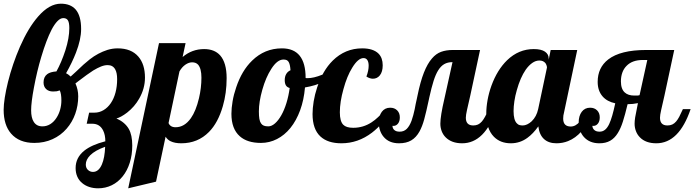

<svg xmlns="http://www.w3.org/2000/svg" viewBox="-34 -771 3765 1041"><path d="M411.1 221.2Q394 207 385 186.5Q376 166 376 140.1Q376 84 422.4 46.4Q462.4 14.2 537.1 -4.9Q537.1 -39.1 525.4 -63Q507.3 -100.1 466.8 -100.1H436L449.2 -160.2H478Q504.4 -160.2 527.3 -173.8Q550.3 -187.5 566.9 -211.9Q583.5 -236.3 592.3 -269.5Q601.1 -302.7 601.1 -341.8Q601.1 -376 590.8 -394.5Q578.1 -418 549.8 -418Q532.7 -418 513.7 -410.4Q494.6 -402.8 471.2 -388.7Q441.9 -370.1 387.2 -328.1Q385.3 -326.7 382.3 -324.2Q379.4 -321.8 375 -318.8Q390.1 -284.7 390.1 -249Q390.1 -199.2 374 -153.8Q357.9 -108.4 327.1 -73.2Q295.4 -36.6 250.7 -16.4Q206.1 3.9 151.9 3.9Q69.8 3.9 25.9 -46.9Q-14.2 -93.3 -14.2 -175.8Q-14.2 -202.6 -8.1 -241.9Q-2 -281.2 9.3 -326.7Q33.7 -424.3 74.2 -517.6Q119.1 -620.1 172.9 -681.6Q233.4 -751 295.9 -751Q348.1 -751 376 -719.7Q405.8 -685.5 405.8 -613.8Q405.8 -557.1 377.9 -485.4Q356.9 -431.2 324.2 -374Q334.5 -369.6 349.1 -356Q364.7 -369.6 377.9 -382.3Q421.9 -425.3 452.6 -449.2Q497.1 -483.9 548.8 -500.5Q576.2 -508.8 604 -508.8Q677.7 -508.8 716.3 -463.9Q752 -422.4 752 -350.1Q752 -291 720.7 -236.3Q695.8 -192.4 655.3 -160.6Q638.2 -147.5 622.8 -139.2Q607.4 -130.9 597.2 -128.9Q643.1 -108.4 664.1 -72.3Q683.1 -39.1 683.1 18.1Q683.1 68.8 669.4 111.8Q655.8 154.8 630.9 185.5Q606 216.8 571.8 233.4Q537.6 250 498 250Q472.2 250 450 242.7Q427.7 235.4 411.1 221.2ZM272 -131.8Q285.2 -151.9 292 -176.5Q298.8 -201.2 298.8 -226.1Q298.8 -263.2 290 -280.8Q280.3 -277.3 273.7 -276.1Q267.1 -274.9 253.9 -274.9Q230 -274.9 216.1 -288.1Q202.1 -301.3 202.1 -324.2Q202.1 -354 222.2 -369.1Q238.3 -381.3 272 -383.8Q298.8 -432.1 320.3 -497.6Q341.8 -564.5 341.8 -618.2Q341.8 -648.4 334.2 -660.6Q326.7 -672.9 309.1 -672.9Q293.5 -672.9 277.3 -656.2Q261.2 -639.6 245.6 -609.9Q217.3 -554.7 189.9 -462.9Q166.5 -385.3 149.9 -295.9Q134.8 -215.8 134.8 -172.9Q134.8 -132.3 148.9 -110.4Q164.1 -85.9 195.8 -85.9Q219.2 -85.9 238.8 -98.1Q258.3 -110.4 272 -131.8ZM518.6 120.1Q533.7 85 536.1 24.9Q481.4 44.4 455.1 70.8Q431.2 94.7 431.2 121.1Q431.2 139.2 442.6 150.1Q454.1 161.1 470.2 161.1Q501 161.1 518.6 120.1Z M828.1 -537.1H972.2L956.1 -461.9Q1006.8 -504.9 1072.8 -504.9Q1128.9 -504.9 1159.7 -470.7Q1194.8 -430.7 1194.8 -347.2Q1194.8 -266.6 1174.3 -195.8Q1148.4 -105.5 1099.1 -55.7Q1038.6 5.9 948.7 5.9Q914.1 5.9 891.6 -4.9Q874.5 -12.7 863.8 -29.8L812 213.9L661.1 250ZM1001 -130.4Q1028.3 -168.9 1044.9 -238.8Q1058.1 -294.9 1058.1 -350.1Q1058.1 -399.4 1040 -420.4Q1028.3 -433.1 1007.8 -433.1Q989.7 -433.1 971.2 -420.4Q952.6 -407.7 939 -383.8L879.9 -104Q883.3 -94.2 892.8 -87.6Q902.3 -81.1 918 -81.1Q966.3 -81.1 1001 -130.4Z M1266.1 -32.2Q1220.7 -72.3 1220.7 -153.8Q1220.7 -184.6 1227.1 -221.9Q1233.4 -259.3 1246.6 -297.4Q1276.9 -388.2 1333 -442.4Q1400.9 -508.8 1494.6 -508.8Q1623 -508.8 1623 -349.1V-348.1Q1626 -347.2 1627.9 -347.2H1633.8Q1667 -347.2 1712.4 -365.7Q1752.4 -382.3 1788.1 -407.2L1796.9 -379.9Q1767.6 -349.1 1721.4 -327.6Q1675.3 -306.2 1619.6 -296.9Q1613.8 -229 1593.3 -173.1Q1572.8 -117.2 1540.5 -77.1Q1508.8 -38.1 1467.8 -17.1Q1426.8 3.9 1380.9 3.9Q1306.6 3.9 1266.1 -32.2ZM1491.2 -146Q1507.3 -174.3 1519 -212.4Q1530.8 -250.5 1536.6 -293.9Q1522 -297.9 1515.9 -308.6Q1509.8 -319.3 1509.8 -335.9Q1509.8 -356.4 1518.1 -370.1Q1526.4 -383.8 1541 -390.1Q1539.1 -421.9 1530.8 -435.5Q1526.4 -442.4 1519.8 -445.3Q1513.2 -448.2 1502.9 -448.2Q1469.2 -448.2 1437 -397.5Q1407.2 -351.6 1388.2 -284.2Q1369.6 -218.3 1369.6 -167Q1369.6 -142.1 1372.3 -126.5Q1375 -110.8 1381.3 -102.1Q1387.2 -93.3 1396.5 -89.6Q1405.8 -85.9 1420.9 -85.9Q1438.5 -85.9 1456.8 -101.8Q1475.1 -117.7 1491.2 -146Z M1703.1 -31.2Q1660.6 -70.8 1660.6 -152.8Q1660.6 -183.6 1666.7 -221.4Q1672.9 -259.3 1685.5 -296.9Q1715.3 -388.2 1770 -442.4Q1837.4 -508.8 1929.7 -508.8Q1989.7 -508.8 2018.6 -480Q2041 -457 2041 -417Q2041 -381.8 2025.4 -362.3Q2010.7 -344.2 1987.8 -344.2Q1971.2 -344.2 1952.6 -356Q1964.8 -387.7 1964.8 -415Q1964.8 -434.1 1957.8 -445.1Q1950.7 -456.1 1937 -456.1Q1907.7 -456.1 1876 -404.3Q1847.2 -358.4 1828.1 -287.6Q1808.6 -218.3 1808.6 -162.1Q1808.6 -113.3 1827.1 -94.7Q1843.3 -78.1 1880.9 -78.1Q1935.1 -78.1 1980 -107.4Q1999 -119.6 2016.6 -136.5Q2034.2 -153.3 2057.6 -179.2H2091.8Q2044.4 -99.1 1982.9 -51.8Q1907.2 5.9 1816.9 5.9Q1743.2 5.9 1703.1 -31.2Z M2045.4 -29.8Q2032.7 -44.9 2026.1 -65.2Q2019.5 -85.4 2019.5 -106.9Q2019.5 -142.6 2036.1 -164.8Q2052.7 -187 2081.5 -187Q2105 -187 2119.4 -172.6Q2133.8 -158.2 2133.8 -134.8Q2133.8 -113.3 2123.8 -100.8Q2113.8 -88.4 2099.1 -88.4Q2095.7 -88.4 2093.8 -88.9Q2094.7 -75.2 2102.1 -67.9Q2111.8 -57.1 2132.8 -57.1Q2156.2 -57.1 2171.4 -72.3Q2186.5 -87.4 2197.3 -116.2Q2207.5 -145.5 2214.4 -178.7Q2219.2 -206.5 2226.1 -235.8L2229.5 -252Q2245.1 -328.6 2264.4 -377.4Q2283.7 -426.3 2308.1 -454.1Q2330.1 -480 2357.7 -490Q2385.3 -500 2421.4 -500H2568.8L2515.6 -252L2498 -174.8Q2491.7 -146.5 2491.7 -132.8Q2491.7 -90.8 2531.7 -90.8Q2546.4 -90.8 2557.6 -95.9Q2568.8 -101.1 2578.6 -112.3Q2587.4 -122.6 2595.9 -138.2Q2604.5 -153.8 2615.7 -179.2H2657.7Q2594.7 5.9 2471.7 5.9Q2414.6 5.9 2382.3 -26.4Q2368.2 -40.5 2360.8 -59.8Q2353.5 -79.1 2353.5 -100.1Q2353.5 -142.1 2375.5 -235.8L2419.4 -434.1Q2393.1 -434.1 2374.5 -423.3Q2356 -412.6 2341.8 -389.6Q2328.1 -367.7 2316.9 -332.5Q2305.7 -297.4 2293.5 -242.2L2291.5 -232.4Q2276.4 -161.6 2265.9 -123.5Q2255.4 -85.4 2240.7 -58.6Q2222.7 -25.9 2196 -10Q2169.4 5.9 2129.4 5.9Q2074.7 5.9 2045.4 -29.8Z M2643.6 -29.8Q2602.5 -71.8 2602.5 -154.8Q2602.5 -189.9 2609.6 -229Q2616.7 -268.1 2630.4 -306.2Q2661.6 -392.1 2715.8 -444.8Q2778.3 -504.9 2859.9 -504.9Q2900.4 -504.9 2920.7 -491Q2940.9 -477.1 2940.9 -454.1V-446.8L2951.7 -500H3095.7L3023.9 -160.2Q3019.5 -145.5 3019.5 -127.9Q3019.5 -85 3060.5 -85Q3087.9 -85 3110.4 -112.8Q3129.4 -136.2 3141.6 -179.2H3183.6Q3156.7 -103 3118.7 -58.6Q3086.4 -22 3045.9 -5.9Q3016.1 5.9 2982.9 5.9Q2940.4 5.9 2915.3 -17.3Q2890.1 -40.5 2884.8 -85.9Q2856.4 -45.9 2825.2 -23.4Q2785.2 5.9 2735.8 5.9Q2678.7 5.9 2643.6 -29.8ZM2848.6 -113.3Q2875 -138.7 2883.8 -179.2L2931.6 -404.8Q2931.6 -409.7 2929.4 -416.3Q2927.2 -422.9 2923.3 -428.7Q2911.6 -442.9 2890.6 -442.9Q2870.6 -442.9 2851.8 -429.7Q2833 -416.5 2816.4 -393.1Q2787.1 -350.6 2768.1 -282.2Q2759.3 -252 2754.9 -222.4Q2750.5 -192.9 2750.5 -168.9Q2750.5 -119.1 2769 -101.6Q2775.4 -94.7 2783.2 -92.8Q2791 -90.8 2800.8 -90.8Q2812 -90.8 2824.5 -96.7Q2836.9 -102.5 2848.6 -113.3Z M3131.8 -28.3Q3118.2 -43.5 3110.8 -64Q3103.5 -84.5 3103.5 -106.9Q3103.5 -142.6 3120.1 -164.8Q3136.7 -187 3165.5 -187Q3189 -187 3203.4 -172.6Q3217.8 -158.2 3217.8 -134.8Q3217.8 -113.3 3207.8 -100.8Q3197.8 -88.4 3183.1 -88.4Q3179.7 -88.4 3177.7 -88.9Q3178.7 -75.7 3186.5 -67.9Q3196.3 -57.1 3216.8 -57.1Q3233.9 -57.1 3246.6 -67.6Q3259.3 -78.1 3269 -98.6Q3277.8 -117.7 3285.6 -144.8Q3293.5 -171.9 3301.8 -210.9Q3257.8 -220.2 3233.4 -248Q3206.5 -278.8 3206.5 -327.1Q3206.5 -404.3 3263.7 -448.7Q3330.1 -500 3469.7 -500H3621.6L3568.4 -252L3550.8 -174.8Q3544.4 -146.5 3544.4 -132.8Q3544.4 -90.8 3584.5 -90.8Q3599.6 -90.8 3610.8 -95.9Q3622.1 -101.1 3631.8 -112.3Q3640.6 -122.6 3648.7 -137.7Q3656.7 -152.8 3668.5 -179.2H3710.4Q3647.5 5.9 3524.4 5.9Q3466.8 5.9 3435.5 -26.4Q3421.4 -40.5 3414.1 -59.8Q3406.7 -79.1 3406.7 -100.1Q3406.7 -114.3 3409.7 -134.3Q3412.6 -153.3 3424.8 -211.9Q3397.9 -206.1 3368.7 -206.1Q3355 -148.4 3343 -111.3Q3331.1 -74.2 3315.4 -49.3Q3298.3 -21.5 3274.2 -7.8Q3250 5.9 3215.8 5.9Q3162.6 5.9 3131.8 -28.3ZM3420.9 -252.9H3423.3Q3426.8 -252.9 3433.6 -254.9L3475.6 -445.8H3451.7Q3393.6 -445.8 3362.8 -413.6Q3347.7 -398.4 3340.1 -377Q3332.5 -355.5 3332.5 -330.1Q3332.5 -288.1 3353.5 -269.5Q3371.6 -252.9 3404.8 -252.9Z"/></svg>

Font: Pattaya
Style: Regular
Weight: 400
Designer: Pablo Impallari / Thai characters Designed by Thanarat Vachiruckul and Suppakit Chalermlarp
Foundry: Pablo Impallari
Version: Version 2.000